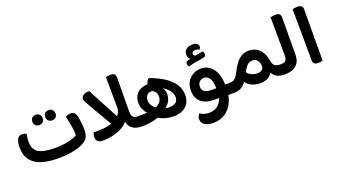

<svg xmlns="http://www.w3.org/2000/svg" viewBox="-71 -1312 3850 2185"><g transform="rotate(-20 1853.5 -219.5)"><path d="M433 16Q295 16 212 -15.5Q129 -47 91.5 -106.5Q54 -166 54 -249Q54 -314 72.5 -348.5Q91 -383 128 -383Q145 -383 160 -378.5Q175 -374 183 -368Q179 -348 175.5 -324Q172 -300 172 -276Q172 -212 200.5 -175Q229 -138 289.5 -122.5Q350 -107 442 -107Q501 -107 555.5 -116Q610 -125 649.5 -138Q689 -151 704 -163Q704 -168 704 -174Q704 -203 699 -242Q694 -281 685 -323Q676 -365 668 -398Q678 -405 694 -411.5Q710 -418 729 -418Q757 -418 774 -402.5Q791 -387 801 -346Q805 -327 808.5 -299.5Q812 -272 814.5 -243Q817 -214 817 -191Q817 -135 800 -101Q783 -67 736 -42Q683 -14 603.5 1Q524 16 433 16ZM353 -414Q325 -414 308 -430.5Q291 -447 291 -476Q291 -504 308 -521Q325 -538 353 -538Q382 -538 398.5 -521Q415 -504 415 -476Q415 -447 398.5 -430.5Q382 -414 353 -414ZM509 -414Q481 -414 464 -431Q447 -448 447 -476Q447 -505 464 -521.5Q481 -538 509 -538Q538 -538 554.5 -521.5Q571 -505 571 -476Q571 -448 554.5 -431Q538 -414 509 -414Z M893 -64Q893 -85 896.5 -99Q900 -113 905 -124H963Q1062 -125 1126 -148L935 -478Q930 -486 926.5 -495Q923 -504 921 -512Q920 -517 920 -522Q920 -543 937 -559.5Q954 -576 990 -581Q997 -582 1002 -582.5Q1007 -583 1009 -583Q1014 -583 1018 -582L1218 -206Q1221 -210 1225 -214Q1254 -253 1254 -299Q1254 -300 1254 -302L1251 -667Q1259 -669 1275.5 -672Q1292 -675 1309 -675Q1338 -675 1353.5 -662Q1369 -649 1369 -623L1366 -198Q1366 -169 1376.5 -152.5Q1387 -136 1403.5 -130Q1420 -124 1438 -124H1452Q1459 -113 1463 -97.5Q1467 -82 1467 -62Q1467 -42 1463 -26Q1459 -10 1452 0H1441Q1366 0 1323 -39Q1292 -67 1281 -117Q1277 -112 1273 -107Q1248 -77 1202.5 -53Q1157 -29 1097 -14.5Q1037 0 968 0Q929 0 911 -19Q893 -38 893 -64Z M1825 16Q1763 16 1710 -3Q1674 -16 1646 -32Q1639 -30 1633 -28Q1591 -13 1546.5 -6.5Q1502 0 1466 0H1436V-124H1481Q1500 -124 1521 -125Q1537 -126 1552 -127Q1533 -148 1520 -174Q1497 -215 1497 -264Q1497 -313 1518.5 -350.5Q1540 -388 1580 -409Q1618 -428 1669 -429Q1670 -436 1672 -443Q1676 -459 1685.5 -470Q1695 -481 1706 -491Q1809 -453 1881.5 -405.5Q1954 -358 1992 -299Q2030 -240 2030 -168Q2030 -110 2005 -68.5Q1980 -27 1934 -5.5Q1888 16 1825 16ZM1668 -149Q1681 -156 1694 -165Q1715 -178 1729 -200Q1743 -222 1743 -256Q1743 -293 1723 -315.5Q1703 -338 1675 -338Q1646 -338 1626 -316Q1606 -294 1606 -258Q1606 -225 1619.5 -200.5Q1633 -176 1653 -160Q1660 -154 1668 -149ZM1765 -103Q1770 -102 1776 -101Q1792 -98 1810 -98Q1814 -98 1819 -98Q1844 -98 1867.5 -106.5Q1891 -115 1905 -133.5Q1919 -152 1919 -184Q1919 -229 1884 -271Q1858 -300 1812 -332Q1814 -330 1815 -329Q1827 -313 1834 -293.5Q1841 -274 1841 -248Q1841 -195 1814 -154Q1794 -123 1765 -103Z M2297 -390Q2357 -390 2402.5 -357Q2448 -324 2474 -259Q2495 -202 2498 -124H2563Q2570 -113 2574 -97.5Q2578 -82 2578 -62Q2578 -42 2573.5 -26Q2569 -10 2563 0H2491Q2482 48 2464 87Q2428 162 2366.5 201.5Q2305 241 2226 241Q2165 241 2124.5 217.5Q2084 194 2084 144Q2084 127 2092 110.5Q2100 94 2110 84Q2130 99 2158 108Q2186 117 2213 117Q2294 117 2338 70Q2365 41 2379 -3H2322Q2219 -3 2163 -52Q2107 -101 2107 -191Q2107 -253 2133 -297Q2159 -341 2202.5 -365.5Q2246 -390 2297 -390ZM2295 -279Q2262 -279 2240 -256Q2218 -233 2218 -198Q2218 -159 2245 -139Q2272 -119 2322 -119H2388Q2388 -206 2360.5 -242.5Q2333 -279 2295 -279ZM2301 -680Q2334 -680 2354 -667Q2374 -654 2374 -630Q2374 -620 2369.5 -611.5Q2365 -603 2359 -596Q2350 -602 2338.5 -606Q2327 -610 2314 -610Q2291 -610 2280.5 -601Q2270 -592 2270 -579Q2270 -567 2279 -557Q2283 -552 2290 -549Q2312 -553 2333 -557Q2365 -562 2390 -565Q2393 -558 2395.5 -547.5Q2398 -537 2398 -527Q2398 -513 2391 -505.5Q2384 -498 2365 -494Q2325 -487 2275.5 -478.5Q2226 -470 2181 -458Q2175 -465 2171 -475.5Q2167 -486 2167 -497Q2167 -511 2176.5 -518.5Q2186 -526 2205 -531Q2215 -533 2226 -536Q2216 -542 2209 -553Q2197 -569 2197 -595Q2197 -634 2226.5 -657Q2256 -680 2301 -680Z M2547 0V-125H2560Q2587 -125 2606 -137Q2625 -149 2638 -168Q2651 -187 2660 -206Q2689 -266 2721 -308.5Q2753 -351 2791.5 -373Q2830 -395 2879 -395Q2931 -395 2971 -372Q3011 -349 3036 -307Q3061 -265 3069 -211Q3076 -167 3096.5 -145.5Q3117 -124 3170 -124H3173Q3180 -113 3184 -97.5Q3188 -82 3188 -62Q3188 -42 3184 -26Q3180 -10 3173 0H3168Q3124 0 3090.5 -15Q3057 -30 3037 -60Q3031 -68 3027 -76Q3014 -52 2991 -33Q2951 -1 2881 -1Q2837 -1 2798.5 -14Q2760 -27 2734 -52Q2720 -64 2710 -79Q2690 -49 2658 -27Q2619 0 2562 0ZM2889 -118Q2922 -118 2942.5 -134.5Q2963 -151 2963 -179Q2963 -203 2954.5 -225.5Q2946 -248 2927.5 -262Q2909 -276 2880 -276Q2841 -276 2813.5 -246Q2786 -216 2767 -173Q2788 -147 2820.5 -132.5Q2853 -118 2889 -118Z M3157 0V-124H3177Q3215 -124 3231.5 -141.5Q3248 -159 3248 -197L3245 -667Q3254 -669 3270.5 -672Q3287 -675 3305 -675Q3368 -675 3368 -623L3366 -173Q3366 -110 3341 -71.5Q3316 -33 3273.5 -16.5Q3231 0 3180 0Z M3581 8Q3548 8 3532 -3.5Q3516 -15 3516 -47L3512 -667Q3520 -669 3536.5 -672Q3553 -675 3571 -675Q3635 -675 3635 -623L3633 0Q3625 2 3611.5 5Q3598 8 3581 8Z"/></g></svg>

Font: Baloo Bhaijaan 2 SemiBold
Style: Regular
Weight: 600
Designer: Sanskriti Dholi, Noopur Datye and Ek Type
Foundry: Ek Type
Version: Version 1.700